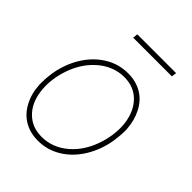

<svg xmlns="http://www.w3.org/2000/svg" viewBox="-202 -819 943 943"><g transform="rotate(45 269.5 -347.5)"><path d="M39.1 -274.4Q51.3 -348.1 88.4 -408.7Q125.5 -469.2 181.2 -503.7Q236.8 -538.1 302.7 -538.1Q356.4 -538.1 397.9 -514.2Q439.5 -490.2 463.9 -443.1Q488.3 -396 491.7 -338.9Q493.2 -305.7 485.8 -253.9Q473.6 -180.2 436.3 -119.1Q398.9 -58.1 343.5 -24.2Q288.1 9.8 222.7 9.8Q168.5 9.8 127.2 -14.4Q85.9 -38.6 61.3 -85.2Q36.6 -131.8 33.7 -189.9Q31.7 -222.7 39.1 -274.4ZM62 -169.9Q71.8 -99.1 114.3 -57.9Q156.7 -16.6 222.2 -16.6Q298.8 -16.6 360.6 -70.3Q422.4 -124 449.7 -215.3Q472.2 -291 462.9 -358.4Q452.1 -429.2 409.9 -470.5Q367.7 -511.7 303.2 -511.7Q226.6 -511.7 164.6 -457.3Q102.5 -402.8 75.2 -313Q52.7 -238.3 62 -169.9ZM464.8 -679.2H195.8L198.7 -705.1H468.3Z"/></g></svg>

Font: Roboto Thin
Style: Italic
Weight: 250
Italic angle: -12°
Designer: Google
Version: Version 2.134; 2016